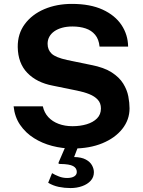

<svg xmlns="http://www.w3.org/2000/svg" viewBox="-20 -752 734 985"><path d="M352.5 10Q298.9 10 247.4 -3.5Q195.9 -16.9 153.4 -43.9Q110.8 -70.9 83.1 -111.5Q55.4 -152.1 49.8 -206.6H199.7Q206.9 -173.7 228 -151Q249.1 -128.3 281 -116.5Q312.9 -104.6 351.8 -104.6Q391.8 -104.6 424.9 -114.6Q458 -124.6 477.9 -144.7Q497.8 -164.8 497.8 -195.6Q497.8 -222.8 481.7 -240.4Q465.6 -258 438 -269.1Q410.5 -280.1 375.6 -287.1L250.3 -312.7Q168.7 -328.2 120.5 -377.8Q72.3 -427.3 71 -510.7Q70.3 -578.7 107.2 -628.4Q144.1 -678.1 207.3 -705.1Q270.5 -732 349.2 -732Q442.4 -732 506.3 -702.8Q570.2 -673.5 603.3 -623.8Q636.4 -574 637.3 -512.8H490.8Q487.1 -550.8 468.1 -573.5Q449.2 -596.2 419.4 -606.1Q389.5 -616.1 351.5 -616.1Q322.2 -616.1 298.7 -609.6Q275.2 -603.1 258.6 -591.4Q242 -579.7 233.1 -563.5Q224.2 -547.3 224.2 -527.5Q224.2 -496.1 245 -476.6Q265.8 -457.1 323.7 -444.3L447.4 -418.8Q513.8 -406.1 553.1 -380.6Q592.4 -355.2 612.2 -323Q632 -290.8 638.3 -257.6Q644.6 -224.5 644.6 -196.2Q644.6 -138 607.8 -91.2Q571.1 -44.4 505.5 -17.2Q440 10 352.5 10ZM461.7 131.5Q461.7 157 445.2 175.2Q428.7 193.3 401.4 203Q374 212.8 342 212.8Q310.9 212.8 281.7 206.8Q252.4 200.8 227.2 185.6L247.1 136.3Q262.8 145.8 282.6 153.4Q302.5 161.1 324.3 161.1Q348.1 161.1 361 152.8Q374 144.6 374 130.1Q374 110.3 355.1 100Q336.2 89.7 289.4 89.2Q283.2 89.2 280.9 87.5Q278.7 85.7 281.3 79.8L318 -5H382.6L360.3 53.6Q398.1 54.3 420.2 66.4Q442.4 78.4 452 96.2Q461.7 113.9 461.7 131.5Z"/></svg>

Font: Public Sans Thin
Style: Regular
Weight: 100
Designer: The Public Sans project authors (U.S. Web Design System). Libre Franklin designed by Pablo Impallari and Rodrigo Fuenzal
Version: Version 1.008